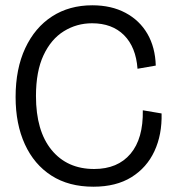

<svg xmlns="http://www.w3.org/2000/svg" viewBox="-20 -693 661 726"><path d="M333 13Q240 13 174.5 -29Q109 -71 74 -147.5Q39 -224 39 -326Q39 -433 75.5 -511Q112 -589 177 -631Q242 -673 329 -673Q401 -673 454.5 -644.5Q508 -616 537.5 -565Q567 -514 569 -445L500 -433Q494 -515 449 -560Q404 -605 328 -605Q270 -605 221.5 -575Q173 -545 144.5 -484Q116 -423 116 -330Q116 -198 175 -126Q234 -54 336 -54Q425 -54 473.5 -111.5Q522 -169 520 -276L591 -264Q593 -184 564 -121.5Q535 -59 477 -23Q419 13 333 13Z"/></svg>

Font: Bricolage Grotesque 48pt Light
Style: Regular
Weight: 300
Designer: Mathieu Triay
Foundry: Atelier Triay
Version: Version 1.000; ttfautohint (v1.8.4.7-5d5b);gftools[0.9.32]